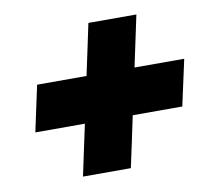

<svg xmlns="http://www.w3.org/2000/svg" viewBox="-63 -637 731 660"><g transform="rotate(-10 302.0 -306.5)"><path d="M175.5 -48Q185.5 -95.5 195.2 -140.8Q205 -186 213.5 -226H40.5L75 -386.5H247.5Q256.5 -428 266 -473Q275.5 -518 285.5 -565H453Q432.5 -469 415 -386.5H588.5L553.5 -226H380.5Q372 -186 362.5 -140.8Q353 -95.5 342.5 -48Z"/></g></svg>

Font: Commissioner ExtraBold
Style: Italic
Weight: 800
Italic angle: -12°
Designer: Kostas Bartsokas
Foundry: Kostas Bartsokas
Version: Version 1.000; ttfautohint (v1.8.3)